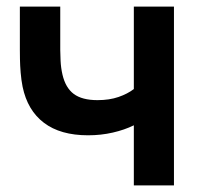

<svg xmlns="http://www.w3.org/2000/svg" viewBox="-20 -560 616 580"><path d="M505.5 0H384.3V-181.5Q356.2 -167.6 320.7 -159.5Q285.1 -151.3 246 -151.3Q162.5 -151.3 112.8 -189Q63.1 -226.6 48.3 -297.8Q44.2 -318.4 42.4 -340.6Q40.6 -362.8 40.3 -381.2Q40 -399.5 40 -409V-540H162V-409Q162 -397.8 163 -376.5Q164 -355.3 168.7 -334.7Q177.9 -294.8 203 -276.1Q228.2 -257.5 274.5 -257.5Q310.4 -257.5 337.9 -267Q365.4 -276.5 384.3 -291V-540H505.5Z"/></svg>

Font: Manrope Variable Light
Style: Regular
Weight: 200
Designer: Mikhail Sharanda
Foundry: Mikhail Sharanda
Version: Version 4.505